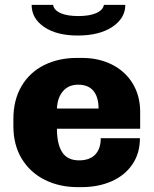

<svg xmlns="http://www.w3.org/2000/svg" viewBox="-20 -759 632 789"><path d="M556 -299V-230H214Q214 -167 235.5 -133.5Q257 -100 305 -100Q348 -100 371 -123.5Q394 -147 394 -191H555Q555 -129 524 -83.5Q493 -38 438.5 -14Q384 10 315 10H300Q224 10 164 -20Q104 -50 69.5 -106.5Q35 -163 35 -241V-270Q35 -348 68.5 -405Q102 -462 161.5 -491.5Q221 -521 296 -521H317Q386 -521 440.5 -493.5Q495 -466 525.5 -415.5Q556 -365 556 -299ZM214 -313H385Q385 -360 364 -385.5Q343 -411 301 -411Q262 -411 239 -384.5Q216 -358 214 -313ZM110 -739H198Q202 -717 229 -705Q256 -693 302 -693Q347 -693 375 -705Q403 -717 407 -739H495Q495 -684 441.5 -648.5Q388 -613 300 -613Q213 -613 161.5 -648Q110 -683 110 -739Z"/></svg>

Font: Chivo ExtraBold
Style: Regular
Weight: 800
Designer: Hector Gatti
Foundry: Omnibus-Type
Version: Version 1.007